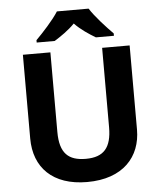

<svg xmlns="http://www.w3.org/2000/svg" viewBox="-61 -1053 879 1050"><g transform="rotate(-5 378.0 -528.0)"><path d="M465 -1000H291C263 -955 203 -890 166 -853V-840H265C300 -862 342 -890 377 -926C411 -890 456 -861 491 -840H590V-853C554 -889 493 -955 465 -1000ZM671 -318V-780H520V-344C520 -233 478 -183 379 -183C284 -183 236 -225 236 -343V-780H85V-320C85 -161 186 -56 375 -56C574 -56 671 -170 671 -318Z"/></g></svg>

Font: Noto Sans Malayalam UI
Style: Bold
Weight: 700
Designer: Jelle Bosma - Monotype Design Team
Foundry: Monotype Imaging Inc.
Version: Version 2.104